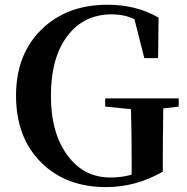

<svg xmlns="http://www.w3.org/2000/svg" viewBox="-20 -762 779 801"><path d="M422.9 18.6Q253.9 18.6 150.4 -85.4Q46.9 -189.5 46.9 -363.3Q46.9 -534.2 152.3 -638.2Q257.8 -742.2 428.7 -742.2Q548.8 -742.2 641.6 -688.5L639.6 -519.5H582L541 -681.6Q500 -702.1 446.3 -702.1Q332 -702.1 264.6 -616.2Q192.4 -525.4 192.4 -362.3Q192.4 -205.1 262.7 -112.3Q330.1 -21.5 440.4 -21.5Q487.3 -21.5 529.3 -33.2V-96.7Q529.3 -201.2 526.4 -306.6L418.9 -317.4V-351.6H725.6V-317.4L661.1 -309.6Q659.2 -172.9 659.2 -93.8V-45.9Q546.9 18.6 422.9 18.6Z"/></svg>

Font: Bpmf GenRyu Min B
Style: B
Weight: 700
Foundry: But Ko
Version: Version 1.320